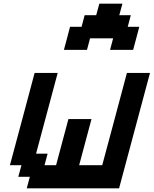

<svg xmlns="http://www.w3.org/2000/svg" viewBox="-20 -1020 832 1040"><path d="M125 0H625Q652.8 -104 708.7 -312.3Q764.6 -520.5 792.5 -625H667.5Q645.5 -542 600.8 -375.2Q556.2 -208.5 533.7 -125H408.7Q419.9 -167 442.1 -250Q464.4 -333 475.6 -375H350.6Q339.4 -333 317.1 -250Q294.9 -167 283.7 -125H221.2L237.8 -187.5H175.3L292.5 -625H167.5Q145.5 -542 100.8 -375Q56.2 -208 33.7 -125H96.2L79.1 -62.5H141.6ZM576.2 -750H701.2Q707 -771 718 -812.5Q729 -854 734.4 -875H671.9L688.5 -937.5H626L643.1 -1000H518.1L501 -937.5H438.5L421.9 -875H359.4Q354 -854 343 -812.5Q332 -771 326.2 -750H451.2L467.8 -812.5H592.8Z"/></svg>

Font: Faithful 32x
Style: Oblique
Weight: 400
Foundry: Faithful Resource Pack
Version: Version 1.0; January 27, 2023